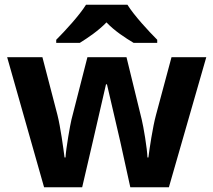

<svg xmlns="http://www.w3.org/2000/svg" viewBox="-20 -786 896 806"><path d="M515 -766H341C313 -721 253 -656 216 -619V-606H315C350 -628 392 -656 427 -692C461 -656 506 -627 541 -606H640V-619C604 -655 543 -721 515 -766ZM485 -191 527 0H689L846 -546H700L635 -304C621 -253 607 -158 603 -125H599C598 -162 582 -256 575 -284L511 -546H347L280 -284C275 -264 257 -163 255 -125H251C246 -163 234 -253 221 -304L158 -546H10L165 0H325L369 -189C380 -236 416 -392 425 -432H429C438 -392 475 -236 485 -191Z"/></svg>

Font: Noto Sans Javanese
Style: Bold
Weight: 700
Designer: Monotype Design Team
Foundry: Monotype Imaging Inc.
Version: Version 2.005